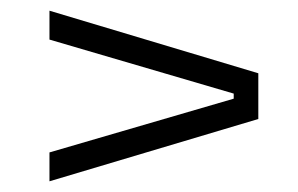

<svg xmlns="http://www.w3.org/2000/svg" viewBox="-20 -491 558 359"><path d="M417 -306.5V-316L72.5 -417V-471L463 -354V-268.5L72.5 -152V-206Z"/></svg>

Font: Anek Devanagari Medium Light
Style: Regular
Weight: 300
Version: Version 1.003